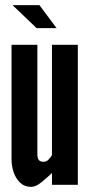

<svg xmlns="http://www.w3.org/2000/svg" viewBox="-20 -722 349 750"><path d="M101 8Q76 8 59 -8Q42 -24 33.5 -48.8Q25 -73.5 25 -99V-547H126V-119Q126 -103.5 131.8 -96.8Q137.5 -90 150 -90Q161 -90 168.8 -97.8Q176.5 -105.5 183 -116V-547H284V0H183V-46Q165 -29 142.5 -10.5Q120 8 101 8ZM201 -612H123L29 -702H134Z"/></svg>

Font: League Gothic
Style: Regular
Weight: 400
Designer: The League of Moveable Type
Version: Version 2.001